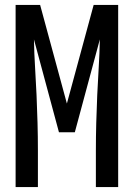

<svg xmlns="http://www.w3.org/2000/svg" viewBox="-20 -755 540 775"><path d="M43 0V-735H142L250 -337L358 -735H457V0H367V-147Q367 -203 368.5 -259Q370 -315 372.5 -371.5Q375 -428 378.5 -484Q382 -540 383 -596L282 -221H218L117 -596Q118 -540 121.5 -484Q125 -428 127.5 -371.5Q130 -315 131.5 -259Q133 -203 133 -147V0Z"/></svg>

Font: Iosevka Curly Medium
Style: Regular
Weight: 500
Monospace: yes
Designer: Belleve Invis
Foundry: Belleve Invis
Version: Version 22.1.2; ttfautohint (v1.8.4)